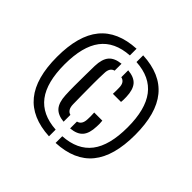

<svg xmlns="http://www.w3.org/2000/svg" viewBox="-149 -771 944 944"><g transform="rotate(45 323.0 -299.5)"><path d="M51.5 -300Q51.5 -448 113 -523Q174.5 -598 300 -604.5V-558Q200 -551.5 152 -488Q104 -424.5 104 -300Q104 -175.5 152 -112Q200 -48.5 300 -42V4.5Q174.5 -2 113 -77.2Q51.5 -152.5 51.5 -300ZM346 4.5V-42Q445.5 -48 494 -111.2Q542.5 -174.5 542.5 -300Q542.5 -424.5 494 -488.2Q445.5 -552 346 -558V-604.5Q471.5 -598.5 533.2 -523.2Q595 -448 595 -300Q595 -152 533.5 -76.8Q472 -1.5 346 4.5ZM346 -500.5Q391 -496.5 410.8 -473Q430.5 -449.5 432 -402Q432.5 -392 432.2 -383Q432 -374 431 -365.5H374.5Q375.5 -376 375.2 -387Q375 -398 375 -407.5Q375 -446 346 -452.5ZM214.5 -196Q213 -223.5 213 -260Q213 -296.5 213.5 -333.5Q214 -370.5 214.5 -399.5Q216 -448 236 -471.8Q256 -495.5 300 -500V-452Q273 -445 272.5 -407Q271 -373.5 271 -333.8Q271 -294 271.5 -256.2Q272 -218.5 272.5 -190Q273.5 -151.5 300 -144.5V-97Q257.5 -101 237.2 -124Q217 -147 214.5 -196ZM346 -96.5V-144Q374 -150.5 375 -190Q375.5 -200.5 375.5 -209.8Q375.5 -219 374.5 -235.5H431Q432.5 -222.5 432.5 -214.2Q432.5 -206 432 -195.5Q430.5 -147 410.5 -123.8Q390.5 -100.5 346 -96.5Z"/></g></svg>

Font: Big Shoulders Stencil Text Medium
Style: Regular
Weight: 500
Designer: Patric King
Foundry: XO Type Co
Version: Version 1.000